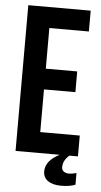

<svg xmlns="http://www.w3.org/2000/svg" viewBox="-58 -736 484 919"><g transform="rotate(5 184.0 -276.5)"><path d="M149.9 -600.1V-404.8H300.8V-305.2H149.9V-100.1H339.8V0H298.8Q269 24.9 269 58.1Q269 71.8 279.3 78.9Q289.6 85.9 304.2 85.9Q317.4 85.9 339.8 80.1V136.2Q312 147 272 147Q231.4 147 208.3 131.1Q185.1 115.2 185.1 85Q185.1 34.2 252 0H40V-700.2H339.8V-600.1Z"/></g></svg>

Font: VL Bebas Neue Bold
Style: Regular
Weight: 700
Designer: Ryoichi Tsunekawa
Foundry: Ryoichi Tsunekawa
Version: Version 1.300